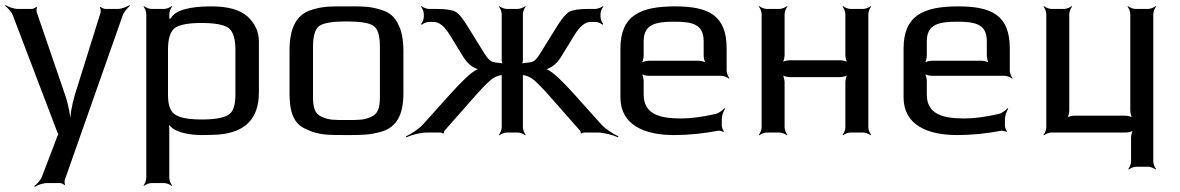

<svg xmlns="http://www.w3.org/2000/svg" viewBox="-35 -519 4621 752"><path d="M426 -484H378C372 -484 362 -489 359 -492L356 -490C359 -486 360 -475 359 -470L258 -147C247 -110 238 -60 239 -31H243C242 -60 233 -110 220 -147L109 -471C107 -476 108 -486 110 -490L107 -492C105 -489 95 -484 90 -484H35C19 -484 -3 -492 -13 -499L-15 -496C-5 -489 11 -472 16 -457L190 0C191 2 194 9 196 9V5C194 5 191 12 190 14L130 171C125 186 109 203 99 210L101 213C111 206 133 198 149 198H200C205 198 215 202 217 206L220 204C218 200 217 190 219 185L445 -457C450 -472 465 -489 474 -496L472 -499C462 -492 441 -484 426 -484Z M754 10C781 10 803 9 822 8C921 -1 979 -49 979 -158V-357C979 -394 964 -427 935 -454C905 -481 858 -494 793 -494C706 -494 653 -479 635 -449C632 -446 627 -442 626 -439L630 -438C631 -441 628 -449 628 -453V-464C628 -473 634 -488 639 -493L637 -495C632 -490 617 -484 608 -484H558C549 -484 534 -490 529 -495L527 -493C532 -488 538 -473 538 -464V178C538 187 532 202 527 207L529 209C534 204 549 198 558 198H608C617 198 632 204 637 209L639 207C634 202 628 187 628 178V-14C628 -22 627 -33 625 -39L621 -37C624 -32 632 -24 638 -19C662 2 715 10 754 10ZM887 -147C887 -106 878 -80 859 -69C840 -57 805 -51 756 -51C707 -51 672 -57 653 -69C633 -80 623 -106 623 -147V-325C623 -370 633 -398 652 -411C671 -423 705 -429 755 -429C804 -429 839 -423 858 -411C877 -398 887 -370 887 -325V-147Z M1545 -321C1545 -353 1541 -380 1534 -402C1518 -445 1501 -467 1457 -481C1410 -495 1385 -494 1322 -494C1259 -494 1234 -495 1187 -481C1123 -462 1099 -405 1099 -321V-153C1099 -82 1114 -35 1162 -14C1212 10 1246 10 1322 10C1383 10 1411 10 1458 -3C1520 -21 1545 -72 1545 -153V-321ZM1453 -140C1453 -100 1447 -74 1420 -62C1390 -48 1369 -49 1322 -49C1275 -49 1254 -48 1224 -62C1197 -74 1191 -100 1191 -140V-336C1191 -381 1200 -408 1218 -419C1236 -430 1271 -435 1322 -435C1373 -435 1408 -430 1426 -419C1444 -408 1453 -381 1453 -336V-140Z M1918 -273C1903 -274 1893 -276 1888 -280C1881 -284 1872 -294 1862 -310L1797 -415C1778 -446 1762 -466 1749 -473C1736 -480 1711 -484 1675 -484H1645C1636 -484 1621 -490 1616 -495L1614 -493C1619 -488 1625 -473 1625 -464V-453C1625 -443 1619 -430 1614 -425L1617 -422C1622 -427 1635 -433 1645 -433H1664C1686 -433 1707 -415 1728 -380L1776 -302C1791 -276 1809 -259 1829 -251C1833 -249 1840 -246 1843 -246V-250C1840 -250 1834 -247 1830 -245C1810 -235 1776 -203 1728 -150L1623 -33C1605 -13 1573 7 1555 15L1556 19C1575 10 1611 0 1638 0H1691C1693 0 1699 3 1700 4L1703 3C1703 1 1704 -5 1706 -7L1832 -150C1861 -182 1881 -202 1894 -211C1904 -218 1914 -222 1924 -224C1927 -224 1933 -225 1935 -227L1932 -229C1930 -227 1930 -221 1930 -218V-20C1930 -11 1924 4 1919 9L1921 11C1926 6 1941 0 1950 0H1993C2002 0 2017 6 2022 11L2024 9C2019 4 2013 -11 2013 -20V-218C2013 -221 2013 -227 2011 -229L2008 -227C2010 -225 2016 -224 2019 -224C2029 -222 2039 -218 2049 -211C2062 -202 2082 -182 2111 -150L2237 -7C2239 -5 2240 1 2240 3L2243 4C2244 3 2250 0 2252 0H2304C2331 0 2367 10 2386 19L2387 15C2369 7 2337 -13 2319 -33L2214 -150C2166 -203 2132 -235 2112 -245C2108 -247 2102 -250 2099 -250V-246C2102 -246 2109 -249 2113 -251C2133 -259 2151 -276 2166 -302L2214 -380C2235 -415 2256 -433 2278 -433H2298C2307 -433 2320 -427 2325 -422L2328 -425C2323 -430 2317 -443 2317 -453V-464C2317 -473 2323 -488 2328 -493L2326 -495C2321 -490 2306 -484 2297 -484H2268C2232 -484 2208 -480 2195 -473C2182 -466 2165 -446 2146 -415L2081 -310C2071 -294 2063 -284 2056 -280C2050 -276 2040 -274 2025 -273C2019 -273 2009 -271 2006 -268L2008 -265C2011 -268 2013 -278 2013 -284V-464C2013 -473 2019 -488 2024 -493L2022 -495C2017 -490 2002 -484 1993 -484H1950C1941 -484 1926 -490 1921 -495L1919 -493C1924 -488 1930 -473 1930 -464V-284C1930 -278 1932 -268 1935 -265L1937 -268C1934 -271 1924 -273 1918 -273Z M2609 -494C2472 -494 2395 -458 2395 -329V-138C2395 -28 2491 10 2605 10C2662 10 2720 4 2778 -7C2784 -8 2794 -5 2798 -2L2800 -5C2797 -8 2792 -20 2792 -26V-53C2792 -66 2799 -85 2805 -93L2802 -95C2796 -88 2781 -76 2769 -73C2716 -61 2671 -55 2633 -55C2548 -55 2486 -72 2486 -149V-202C2486 -211 2482 -228 2477 -233L2475 -231C2480 -226 2497 -222 2506 -222H2791C2800 -222 2815 -216 2820 -211L2822 -213C2817 -218 2811 -233 2811 -242V-329C2811 -458 2742 -494 2609 -494ZM2607 -434C2679 -434 2721 -423 2721 -357V-301C2721 -292 2725 -275 2730 -270L2732 -272C2727 -277 2710 -281 2701 -281H2506C2497 -281 2480 -277 2475 -272L2477 -270C2482 -275 2486 -292 2486 -301V-357C2486 -425 2534 -434 2607 -434Z M3366 -20V-464C3366 -473 3372 -488 3377 -493L3375 -495C3370 -490 3355 -484 3346 -484H3296C3287 -484 3272 -490 3267 -495L3265 -493C3270 -488 3276 -473 3276 -464V-303C3276 -294 3280 -277 3285 -272L3287 -274C3282 -279 3265 -283 3256 -283H3058C3049 -283 3032 -279 3027 -274L3029 -272C3034 -277 3038 -294 3038 -303V-464C3038 -473 3044 -488 3049 -493L3047 -495C3042 -490 3027 -484 3018 -484H2968C2959 -484 2944 -490 2939 -495L2937 -493C2942 -488 2948 -473 2948 -464V-20C2948 -11 2942 4 2937 9L2939 11C2944 6 2959 0 2968 0H3018C3027 0 3042 6 3047 11L3049 9C3044 4 3038 -11 3038 -20V-197C3038 -206 3034 -223 3029 -228L3027 -226C3032 -221 3049 -217 3058 -217H3256C3265 -217 3282 -221 3287 -226L3285 -228C3280 -223 3276 -206 3276 -197V-20C3276 -11 3270 4 3265 9L3267 11C3272 6 3287 0 3296 0H3346C3355 0 3370 6 3375 11L3377 9C3372 4 3366 -11 3366 -20Z M3718 -494C3581 -494 3504 -458 3504 -329V-138C3504 -28 3600 10 3714 10C3771 10 3829 4 3887 -7C3893 -8 3903 -5 3907 -2L3909 -5C3906 -8 3901 -20 3901 -26V-53C3901 -66 3908 -85 3914 -93L3911 -95C3905 -88 3890 -76 3878 -73C3825 -61 3780 -55 3742 -55C3657 -55 3595 -72 3595 -149V-202C3595 -211 3591 -228 3586 -233L3584 -231C3589 -226 3606 -222 3615 -222H3900C3909 -222 3924 -216 3929 -211L3931 -213C3926 -218 3920 -233 3920 -242V-329C3920 -458 3851 -494 3718 -494ZM3716 -434C3788 -434 3830 -423 3830 -357V-301C3830 -292 3834 -275 3839 -270L3841 -272C3836 -277 3819 -281 3810 -281H3615C3606 -281 3589 -277 3584 -272L3586 -270C3591 -275 3595 -292 3595 -301V-357C3595 -425 3643 -434 3716 -434Z M4482 114V-464C4482 -473 4488 -488 4493 -493L4491 -495C4486 -490 4471 -484 4462 -484H4412C4403 -484 4388 -490 4383 -495L4381 -493C4386 -488 4392 -473 4392 -464V-86C4392 -77 4396 -60 4401 -55L4403 -57C4398 -62 4381 -66 4372 -66H4173C4164 -66 4147 -62 4142 -57L4144 -55C4149 -60 4153 -77 4153 -86V-464C4153 -473 4159 -488 4164 -493L4162 -495C4157 -490 4142 -484 4133 -484H4083C4074 -484 4059 -490 4054 -495L4052 -493C4057 -488 4063 -473 4063 -464V-20C4063 -11 4057 4 4052 9L4054 11C4059 6 4074 0 4083 0H4375C4384 0 4401 -4 4406 -9L4404 -11C4399 -6 4395 11 4395 20V114C4395 123 4389 138 4384 143L4386 145C4391 140 4406 134 4415 134H4462C4471 134 4486 140 4491 145L4493 143C4488 138 4482 123 4482 114Z"/></svg>

Font: Gamestation Storm
Style: Regular
Weight: 400
Designer: Jonas Hecksher
Foundry: Jonas Hecksher, Playtypeª, e-types AS
Version: Version 1.003